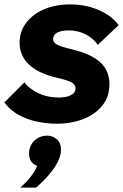

<svg xmlns="http://www.w3.org/2000/svg" viewBox="-30 -546 559 872"><path d="M-10 -81 81 -172Q101 -144 143 -123.5Q185 -103 239 -103Q251 -103 268.5 -106Q286 -109 299.5 -118.5Q313 -128 313 -145Q313 -162 294.5 -172Q276 -182 232 -192Q144 -212 101.5 -253Q59 -294 59 -352Q59 -403 89 -442.5Q119 -482 170.5 -504Q222 -526 288 -526Q359 -526 418 -500.5Q477 -475 509 -432L414 -342Q397 -369 361.5 -388.5Q326 -408 282 -408Q249 -408 230 -398Q211 -388 211 -368Q211 -354 228 -344Q245 -334 296 -322Q384 -301 425.5 -263Q467 -225 467 -164Q467 -105 433 -64.5Q399 -24 345 -4Q291 16 229 16Q185 16 139 6.5Q93 -3 54 -24.5Q15 -46 -10 -81ZM134 306H62Q119 256 139 207Q122 202 112 187.5Q102 173 102 152Q102 116 126 93Q150 70 185 70Q209 70 228 86.5Q247 103 247 133Q247 169 219 212.5Q191 256 134 306Z"/></svg>

Font: Wix Madefor Text ExtraBold
Style: Italic
Weight: 800
Italic angle: -12°
Designer: Dalton Maag Ltd
Foundry: Dalton Maag Ltd
Version: Version 3.100